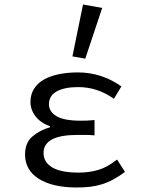

<svg xmlns="http://www.w3.org/2000/svg" viewBox="-20 -819 640 851"><path d="M320 12Q213 12 152 -26.5Q91 -65 91 -134Q91 -186 123.5 -214Q156 -242 202 -255V-259Q159 -275 137 -304Q115 -333 115 -367Q115 -400 130.5 -425Q146 -450 174 -466Q202 -482 240.5 -490Q279 -498 325 -498Q379 -498 427.5 -482Q476 -466 518 -436L485 -381Q412 -433 327 -433Q266 -433 231.5 -414Q197 -395 197 -357Q197 -324 230.5 -304Q264 -284 338 -284Q352 -284 366.5 -284.5Q381 -285 399 -287V-219Q378 -221 359.5 -221Q341 -221 323 -221Q173 -221 173 -141Q173 -100 211.5 -77Q250 -54 329 -54Q374 -54 414.5 -65.5Q455 -77 499 -112L534 -57Q507 -37 482 -23.5Q457 -10 431 -2Q405 6 378 9Q351 12 320 12ZM358 -559 301 -569 348 -799 433 -784Z"/></svg>

Font: Source Code Pro
Style: Regular
Weight: 400
Monospace: yes
Designer: Paul D. Hunt, Teo Tuominen
Foundry: Adobe Systems Incorporated
Version: Version 2.030;PS 1.000;hotconv 16.6.51;makeotf.lib2.5.65220